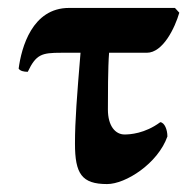

<svg xmlns="http://www.w3.org/2000/svg" viewBox="-20 -454 481 484"><path d="M183 -321C174 -212 169 -150 169 -92C169 -16 186 10 250 10C297 10 378 -42 402 -110C402 -127 395 -145 384 -146C345 -117 307 -115 294 -115C271 -115 252 -136 252 -178C252 -210 252 -285 255 -321H350C391 -321 421 -384 432 -422L421 -434H154C61 -434 34 -334 27 -281C31 -275 40 -273 50 -273C71 -317 85 -321 134 -321Z"/></svg>

Font: Libertinus Serif
Style: Bold
Weight: 700
Designer: Philipp H. Poll, Khaled Hosny
Foundry: Caleb Maclennan
Version: Version 7.050;RELEASE